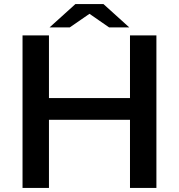

<svg xmlns="http://www.w3.org/2000/svg" viewBox="-20 -899 880 944"><path d="M350.6 -878.9H488.8L615.7 -764.2H516.6L419.9 -831.1L322.8 -764.2H223.6ZM90.8 -725.1H220.7V-417H619.1V-725.1H749V24.9H619.1V-310.1H220.7V24.9H90.8Z"/></svg>

Font: FORM UDPGothic
Style: Bold
Weight: 700
Foundry: Pronama LLC
Version: Version 1.051